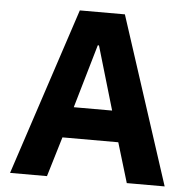

<svg xmlns="http://www.w3.org/2000/svg" viewBox="-51 -748 787 798"><g transform="rotate(5 342.5 -349.0)"><path d="M507 0 457 -166H224L174 0H20L250 -698H438L665 0ZM342 -560H337L260 -295H420Z"/></g></svg>

Font: Plexus Sans Bold
Style: Regular
Weight: 700
Version: Version 2.001;PS 002.001;hotconv 1.0.70;makeotf.lib2.5.58329